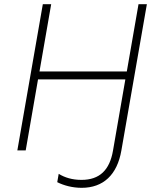

<svg xmlns="http://www.w3.org/2000/svg" viewBox="-20 -720 754 919"><path d="M643 -700 587 -378H169L225 -700H185L63 0H103L162 -340H580L521 0C505 94 457 141 370 141C326 141 290 130 261 112L254 152C286 168 327 179 371 179C474 179 541 117 561 0L683 -700Z"/></svg>

Font: Fixel Display 20240404 ExLight
Style: Italic
Weight: 200
Italic angle: -10°
Designer: AlfaBravo + MacPaw
Foundry: Kyrylo Tkachov, Marchela Mozhyna, Serhii Makarenko, Maria Weinstein, Zakhar Kryvoshyya
Version: Version 1.211;Glyphs 3.2 (3225)